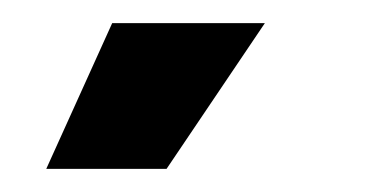

<svg xmlns="http://www.w3.org/2000/svg" viewBox="-20 -724 323 166"><path d="M124 -578H20L77 -704H209Z"/></svg>

Font: Bricolage Grotesque 72pt SemiCondensed SemiBold
Style: Regular
Weight: 600
Width: 4
Designer: Mathieu Triay
Foundry: Atelier Triay
Version: Version 1.001;gftools[0.9.33.dev8+g029e19f]